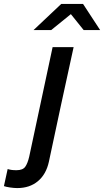

<svg xmlns="http://www.w3.org/2000/svg" viewBox="-149 -744 530 978"><path d="M0 0ZM-129 204Q-124 182 -119.5 160.5Q-115 139 -110 117Q-101 120 -90.5 121.5Q-80 123 -65 123Q-33 123 -20.5 105.5Q-8 88 0 53Q30 -87 59.5 -225.5Q89 -364 119 -504H226Q194 -358 162.5 -212.5Q131 -67 100 80Q86 144 44 179Q2 214 -61 214Q-77 214 -97.5 211Q-118 208 -129 204ZM277 -591 212 -672 112 -591H22L163 -724H274L361 -591Z"/></svg>

Font: Rosa Sans Medium
Style: Italic
Weight: 500
Italic angle: -12°
Designer: Pentagram / MCKL
Foundry: Pentagram / MCKL
Version: Version 1.005;September 16, 2019;FontCreator 11.5.0.2425 64-